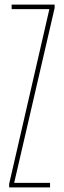

<svg xmlns="http://www.w3.org/2000/svg" viewBox="-20 -820 279 840"><path d="M20 0V-15L196 -780H31V-800H219V-785L42 -20H199V0Z"/></svg>

Font: Big Shoulders Display SC Thin
Style: Regular
Weight: 100
Designer: Patric King
Foundry: XO Type Co
Version: Version 2.002